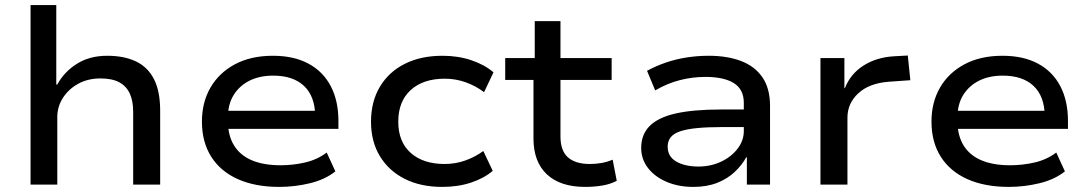

<svg xmlns="http://www.w3.org/2000/svg" viewBox="-20 -725 4276 754"><path d="M100 0V-705H201V-393H205Q232 -443 282 -474.5Q332 -506 401 -506Q467 -506 513.5 -484Q560 -462 584.5 -414.5Q609 -367 609 -290V0H503V-286Q503 -329 489.5 -358Q476 -387 448 -402Q420 -417 375 -417Q325 -417 287 -396Q249 -375 227 -340.5Q205 -306 205 -265V0Z M1077 9Q982 9 914 -21.5Q846 -52 809.5 -109.5Q773 -167 773 -248Q773 -323 806.5 -381Q840 -439 902.5 -472.5Q965 -506 1052 -506Q1134 -506 1191.5 -475Q1249 -444 1279 -386.5Q1309 -329 1309 -250V-219H853V-290H1239L1218 -268Q1217 -347 1174 -387.5Q1131 -428 1053 -428Q1000 -428 960.5 -408.5Q921 -389 898 -352.5Q875 -316 875 -263V-251Q875 -193 899 -154Q923 -115 969 -95.5Q1015 -76 1082 -76Q1131 -76 1178.5 -87Q1226 -98 1263 -126L1297 -52Q1257 -20 1197.5 -5.5Q1138 9 1077 9Z M1717 9Q1632 9 1569.5 -22.5Q1507 -54 1472 -111.5Q1437 -169 1437 -247Q1437 -326 1472 -384.5Q1507 -443 1570 -474.5Q1633 -506 1718 -506Q1779 -506 1831 -488.5Q1883 -471 1918 -441L1881 -363Q1848 -388 1808.5 -402Q1769 -416 1727 -416Q1642 -416 1593 -371.5Q1544 -327 1544 -247Q1544 -168 1593 -124.5Q1642 -81 1726 -81Q1769 -81 1808 -95Q1847 -109 1878 -132L1915 -54Q1881 -25 1830 -8Q1779 9 1717 9Z M2278 9Q2180 9 2127.5 -40.5Q2075 -90 2075 -181V-411H1964V-497H2080V-642H2181V-497H2382V-411H2181V-189Q2181 -133 2210.5 -107Q2240 -81 2296 -81Q2320 -81 2342.5 -85Q2365 -89 2386 -98L2402 -15Q2378 -2 2346 3.5Q2314 9 2278 9Z M2703 9Q2644 9 2597.5 -11Q2551 -31 2524.5 -65.5Q2498 -100 2498 -144Q2498 -197 2531.5 -230.5Q2565 -264 2634 -279.5Q2703 -295 2811 -295H2918V-226H2817Q2758 -226 2717.5 -222Q2677 -218 2651.5 -209.5Q2626 -201 2614 -186Q2602 -171 2602 -149Q2602 -110 2636 -90.5Q2670 -71 2723 -71Q2771 -71 2811.5 -90Q2852 -109 2876.5 -141Q2901 -173 2901 -210V-321Q2901 -374 2862 -398.5Q2823 -423 2750 -423Q2700 -423 2650.5 -410.5Q2601 -398 2553 -370L2521 -447Q2556 -466 2595.5 -479.5Q2635 -493 2677.5 -499.5Q2720 -506 2763 -506Q2836 -506 2890 -485.5Q2944 -465 2974 -421.5Q3004 -378 3004 -309V0H2913V-107L2911 -108Q2894 -77 2865.5 -50Q2837 -23 2796.5 -7Q2756 9 2703 9Z M3202 0V-497H3296V-379H3298Q3320 -435 3371 -467.5Q3422 -500 3491 -504L3545 -507L3555 -410L3470 -404Q3393 -398 3350.5 -358.5Q3308 -319 3308 -263V0Z M3942 9Q3847 9 3779 -21.5Q3711 -52 3674.5 -109.5Q3638 -167 3638 -248Q3638 -323 3671.5 -381Q3705 -439 3767.5 -472.5Q3830 -506 3917 -506Q3999 -506 4056.5 -475Q4114 -444 4144 -386.5Q4174 -329 4174 -250V-219H3718V-290H4104L4083 -268Q4082 -347 4039 -387.5Q3996 -428 3918 -428Q3865 -428 3825.5 -408.5Q3786 -389 3763 -352.5Q3740 -316 3740 -263V-251Q3740 -193 3764 -154Q3788 -115 3834 -95.5Q3880 -76 3947 -76Q3996 -76 4043.5 -87Q4091 -98 4128 -126L4162 -52Q4122 -20 4062.5 -5.5Q4003 9 3942 9Z"/></svg>

Font: Nunito Sans 7pt SemiExpanded Medium
Style: Regular
Weight: 500
Width: 6
Designer: Vernon Adams
Foundry: Vernon Adams
Version: Version 3.101;gftools[0.9.27]